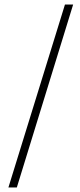

<svg xmlns="http://www.w3.org/2000/svg" viewBox="-20 -772 353 844"><path d="M17 52 265.5 -752H301.5L54 52Z"/></svg>

Font: Imbue Thin 10pt Medium
Style: Regular
Weight: 500
Version: Version 1.102